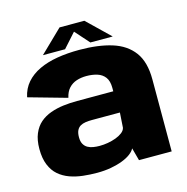

<svg xmlns="http://www.w3.org/2000/svg" viewBox="-108 -833 916 942"><g transform="rotate(-15 350.0 -361.5)"><path d="M271.5 7Q309.5 7 342.2 1Q375 -5 401 -15Q427 -25 444 -38Q461 -51 467.5 -64.5L485 0H651V-366Q651 -454.5 613.5 -505Q576 -555.5 506.8 -577Q437.5 -598.5 341.5 -598.5Q281 -598.5 229 -589.8Q177 -581 136.8 -562Q96.5 -543 70 -512.8Q43.5 -482.5 34.5 -440L229.5 -385Q236 -415 252.5 -432.8Q269 -450.5 292 -458Q315 -465.5 342 -465.5Q372 -465.5 396.8 -457.8Q421.5 -450 436 -430.8Q450.5 -411.5 450.5 -376.5V-359H266.5Q231 -359 196.5 -354.8Q162 -350.5 131.2 -339.5Q100.5 -328.5 77.2 -308.5Q54 -288.5 40.5 -256.5Q27 -224.5 27 -179Q27 -131 40.8 -97.8Q54.5 -64.5 78.2 -44Q102 -23.5 133.2 -12.2Q164.5 -1 200 3Q235.5 7 271.5 7ZM317 -117.5Q301 -117.5 285.2 -120Q269.5 -122.5 257 -129.5Q244.5 -136.5 237 -149.8Q229.5 -163 229.5 -184.5Q229.5 -206 235.8 -219Q242 -232 253.5 -238.8Q265 -245.5 280.5 -247.8Q296 -250 313.5 -250H455L450 -174Q447 -160.5 433.5 -150Q420 -139.5 400.5 -132.2Q381 -125 359.2 -121.2Q337.5 -117.5 317 -117.5ZM163 -619.5H275.5L340 -691.5L404 -619.5H517.5L403 -730H277Z"/></g></svg>

Font: Anybody UltraCondensed Thin ExtraBold
Style: Regular
Weight: 800
Version: Version 1.111